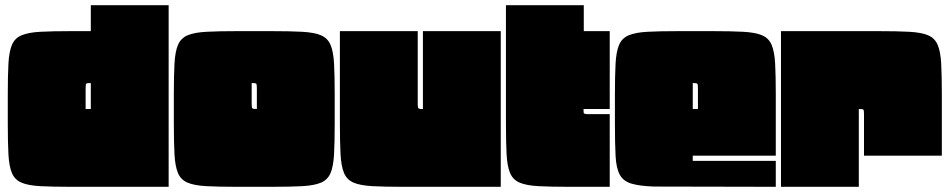

<svg xmlns="http://www.w3.org/2000/svg" viewBox="-20 -720 3660 740"><path d="M255 0Q182 0 135.5 -2.5Q89 -5 63 -16Q37 -27 26 -53Q15 -79 12.5 -125.5Q10 -172 10 -245V-355Q10 -428 12.5 -474.5Q15 -521 26 -547Q37 -573 63 -584Q89 -595 135.5 -597.5Q182 -600 255 -600H330V-700H630V0ZM310 -300H330V-400Q315 -400 312.5 -397.5Q310 -395 310 -380Z M1025 -600Q1098 -600 1144.5 -597.5Q1191 -595 1217 -584Q1243 -573 1254 -547Q1265 -521 1267.5 -475Q1270 -429 1270 -355V-245Q1270 -172 1267.5 -125.5Q1265 -79 1254 -53Q1243 -27 1217 -16Q1191 -5 1145 -2.5Q1099 0 1025 0H895Q822 0 775.5 -2.5Q729 -5 703 -16Q677 -27 666 -53Q655 -79 652.5 -125.5Q650 -172 650 -245V-355Q650 -428 652.5 -474.5Q655 -521 666 -547Q677 -573 703 -584Q729 -595 775.5 -597.5Q822 -600 895 -600ZM950 -400V-320Q950 -305 952.5 -302.5Q955 -300 970 -300V-380Q970 -395 967.5 -397.5Q965 -400 950 -400Z M1910 0H1535Q1462 0 1415.5 -2.5Q1369 -5 1343 -16Q1317 -27 1306 -53Q1295 -79 1292.5 -125.5Q1290 -172 1290 -245V-600H1590V-320Q1590 -308 1591.5 -304.5Q1593 -301 1600 -300H1610V-600H1910Z M2175 0Q2102 0 2055.5 -2.5Q2009 -5 1983 -16Q1957 -27 1946 -53Q1935 -79 1932.5 -125.5Q1930 -172 1930 -245V-700H2230V-600H2330V-300H2229Q2229 -287 2230 -284Q2232 -280 2248 -280H2330V0Z M2350 -355Q2350 -428 2352.5 -474.5Q2355 -521 2366 -547Q2377 -573 2403 -584Q2429 -595 2475.5 -597.5Q2522 -600 2595 -600H2725Q2798 -600 2844.5 -597.5Q2891 -595 2917 -584Q2943 -573 2954 -547Q2965 -521 2967.5 -475Q2970 -429 2970 -355V-120H2650V-100H2970V0L2500 -1Q2444 -3 2413 -12.5Q2382 -22 2368.5 -47Q2355 -72 2352.5 -119.5Q2350 -167 2350 -245ZM2650 -400V-300H2670V-380Q2670 -395 2667.5 -397.5Q2665 -400 2650 -400Z M2990 -600H3365Q3438 -600 3484.5 -597.5Q3531 -595 3557 -584Q3583 -573 3594 -547Q3605 -521 3607.5 -475Q3610 -429 3610 -355V-120H3310V-280Q3310 -295 3307.5 -297.5Q3305 -300 3290 -300V0H2990Z"/></svg>

Font: Badeen Display
Style: Regular
Weight: 400
Version: Version 1.000; ttfautohint (v1.8.4.7-5d5b)